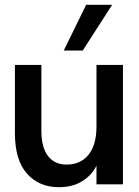

<svg xmlns="http://www.w3.org/2000/svg" viewBox="-20 -766 578 798"><path d="M225 12Q142 12 92 -44.5Q42 -101 42 -212V-496H152V-223Q152 -153 179.5 -117.5Q207 -82 257 -82Q315 -82 348 -123Q381 -164 381 -240V-496H491V0H381V-77Q359 -35 319.5 -11.5Q280 12 225 12ZM245 -556 338 -746H446L324 -556Z"/></svg>

Font: Host Grotesk Light Medium
Style: Regular
Weight: 500
Version: Version 1.003